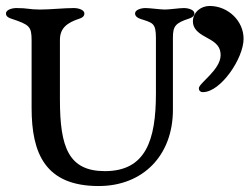

<svg xmlns="http://www.w3.org/2000/svg" viewBox="-20 -618 837 644"><path d="M683 -598C654 -598 627 -577 627 -546C627 -523 644 -508 666 -496C692 -481 720 -470 720 -433C720 -384 647 -339 647 -322C647 -314 652 -309 661 -309C720 -309 797 -422 797 -488C797 -548 745 -598 683 -598ZM560 -492C560 -531 569 -541 615 -556C624 -559 632 -564 632 -573C632 -585 612 -591 597 -591C582 -591 548 -586 533 -586C518 -586 483 -591 468 -591C453 -591 433 -585 433 -573C433 -564 441 -558 450 -555C492 -541 503 -542 503 -490V-304C503 -148 469 -44 332 -44C210 -44 181 -124 181 -284V-484C181 -524 205 -542 248 -556C257 -559 263 -564 263 -573C263 -585 243 -591 228 -591C194 -591 149 -586 114 -586C78 -586 74 -591 35 -591C20 -591 0 -585 0 -573C0 -564 7 -559 16 -556C79 -535 86 -530 86 -482V-256C86 -103 132 6 311 6C458 6 560 -95 560 -250Z"/></svg>

Font: EB Garamond SC 08
Style: Regular
Weight: 400
Version: Version 0.016